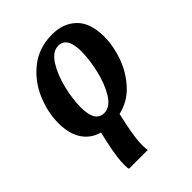

<svg xmlns="http://www.w3.org/2000/svg" viewBox="-224 -658 1010 1010"><g transform="rotate(-45 281.5 -153.0)"><path d="M130 207Q130 153 151 58L164 1Q105 -15 72.5 -64Q40 -113 40 -192Q40 -273 75 -355Q110 -437 179.5 -491.5Q249 -546 347 -546Q430 -546 481.5 -496Q533 -446 533 -343Q533 -275 507 -202Q481 -129 429 -72.5Q377 -16 302 1L287 70Q270 152 270 201Q270 224 273 240H133Q130 231 130 207ZM393 -374Q393 -481 328 -481Q285 -481 251.5 -429Q218 -377 200 -302.5Q182 -228 182 -167Q182 -59 248 -59Q293 -59 326 -112.5Q359 -166 376 -240.5Q393 -315 393 -374Z"/></g></svg>

Font: Noto Serif Narrow
Style: Bold Italic
Weight: 700
Width: 4
Italic angle: -12°
Designer: Monotype Design Team
Foundry: Monotype Imaging Inc.
Version: Version 1.001